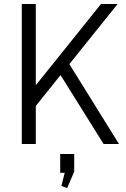

<svg xmlns="http://www.w3.org/2000/svg" viewBox="-20 -720 629 960"><path d="M107 -229 485 -700H568L125 -148ZM89 -700H159V0H89ZM263 -376 314 -420 575 0H498ZM351 50V138L316 220L287 210L315 98L345 144H281V50Z"/></svg>

Font: Pathway Extreme 28pt Light
Style: Regular
Weight: 300
Designer: Eduardo Rodriguez Tunni
Foundry: Eduardo Rodriguez Tunni
Version: Version 1.001;gftools[0.9.26]